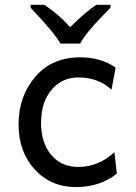

<svg xmlns="http://www.w3.org/2000/svg" viewBox="-20 -759 559 792"><path d="M293.5 12.7Q190.4 12.7 123.5 -59.8Q56.6 -132.3 56.6 -246.1Q56.6 -361.3 125.2 -441.9Q193.8 -522.5 310.5 -522.5Q397 -522.5 457 -480L439.9 -389.2Q385.3 -439.5 303.2 -439.5Q236.3 -439.5 193.8 -390.1Q149.4 -338.4 149.4 -251.5Q149.4 -169.9 191.2 -120.1Q232.9 -70.3 303.2 -70.3Q385.3 -70.3 452.1 -130.9L461.9 -42.5Q391.6 12.7 293.5 12.7ZM310.5 -579.1H229.5Q218.3 -599.1 193.4 -629.9Q168.5 -660.6 106.4 -727.1V-739.3H162.6Q218.3 -703.1 269.5 -647Q333 -710.4 377.4 -739.3H435.5V-727.1L403.3 -693.8Q333 -621.6 310.5 -579.1Z"/></svg>

Font: Cadman
Style: Regular
Weight: 400
Designer: Paul James MIller
Foundry: High-Logic / Made with FontCreator
Version: Version 2.114;March 28, 2021;FontCreator 13.0.0.2683 64-bit